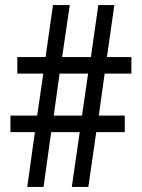

<svg xmlns="http://www.w3.org/2000/svg" viewBox="-20 -734 556 754"><path d="M391 -445 368 -280H470V-215H358L327 0H262L293 -215H181L151 0H87L117 -215H21V-280H126L150 -445H48V-510H159L188 -714H254L224 -510H337L366 -714H429L400 -510H496V-445ZM191 -280H302L326 -445H214Z"/></svg>

Font: Noto Sans Thai Looped Condensed
Style: Regular
Weight: 400
Width: 3
Designer: Sasikarn Vongin, Ben Mitchell
Foundry: The Fontpad Ltd
Version: Version 1.001; ttfautohint (v1.8.4.7-5d5b)